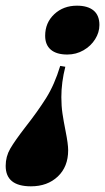

<svg xmlns="http://www.w3.org/2000/svg" viewBox="-25 -642 371 676"><path d="M246 -622Q284 -622 304.5 -605Q325 -588 325 -554Q325 -528 310 -504Q295 -480 269 -465Q243 -450 212 -450Q174 -450 154 -467Q134 -484 134 -516Q134 -562 166 -592Q198 -622 246 -622ZM191 -300Q191 -269 195 -242Q199 -215 206 -180Q215 -135 215 -113Q215 -55 178.5 -20.5Q142 14 84 14Q-5 14 -5 -58Q-5 -91 11 -118.5Q27 -146 64 -194Q108 -250 137.5 -297Q167 -344 187 -410L205 -407Q191 -352 191 -300Z"/></svg>

Font: Playfair Display SC Black
Style: Italic
Weight: 900
Italic angle: -14°
Designer: Claus Eggers Sørensen
Foundry: Claus Eggers Sørensen
Version: Version 1.200; ttfautohint (v1.6)